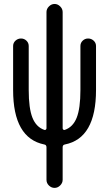

<svg xmlns="http://www.w3.org/2000/svg" viewBox="-20 -710 540 950"><path d="M199.2 4.9Q44.9 -26.4 44.9 -264.6V-482.4Q44.9 -498 56.6 -508.8Q68.4 -519.5 84 -519.5Q99.6 -519.5 110.8 -508.8Q122.1 -498 122.1 -482.4V-264.6Q122.1 -173.8 140.6 -127.4Q159.2 -81.1 199.2 -67.4Q203.1 -65.4 206.5 -68.4Q210 -71.3 210 -75.2V-650.4Q210 -666 222.2 -678.2Q234.4 -690.4 250 -690.4Q265.6 -690.4 277.8 -678.2Q290 -666 290 -650.4V-75.2Q290 -71.3 293.5 -68.4Q296.9 -65.4 300.8 -67.4Q340.8 -81.1 359.4 -127.4Q377.9 -173.8 377.9 -264.6V-482.4Q377.9 -498 389.2 -508.8Q400.4 -519.5 416 -519.5Q431.6 -519.5 443.4 -508.8Q455.1 -498 455.1 -482.4V-264.6Q455.1 -25.4 300.8 4.9Q290 6.8 290 18.6V179.7Q290 195.3 277.8 207.5Q265.6 219.7 250 219.7Q234.4 219.7 222.2 208Q210 196.3 210 179.7V18.6Q210 6.8 199.2 4.9Z"/></svg>

Font: Rounded-X Mgen+ 2m regular
Style: Regular
Weight: 400
Designer: [Source Han Sans]
Ryoko NISHIZUKA  (kana & ideographs); Paul D. Hunt (Latin, Greek & Cyrillic); Wenlong ZHANG  (bopomofo
Version: Version 1.059.20150602